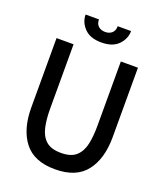

<svg xmlns="http://www.w3.org/2000/svg" viewBox="-161 -989 939 1107"><g transform="rotate(20 309.0 -435.5)"><path d="M309 14Q179.5 14 119.5 -63.8Q59.5 -141.5 59.5 -274V-700H164V-303Q164 -242 174.5 -193Q185 -144 216 -115.2Q247 -86.5 309 -86.5Q371.5 -86.5 402.5 -115.5Q433.5 -144.5 443.8 -193.5Q454 -242.5 454 -303V-700H559V-274Q559 -141.5 498.8 -63.8Q438.5 14 309 14ZM310 -764.5Q241.5 -764.5 206 -801Q170.5 -837.5 170.5 -885H252.5Q252.5 -857 268.8 -843Q285 -829 310 -829Q335 -829 351.2 -843Q367.5 -857 367.5 -885H449.5Q449.5 -837.5 414.2 -801Q379 -764.5 310 -764.5Z"/></g></svg>

Font: Cabin Condensed Medium
Style: Regular
Weight: 500
Width: 3
Designer: Pablo Impallari
Foundry: Pablo Impallari. http://www.impallari.com Igino Marini. http://www.ikern.com
Version: Version 3.001; ttfautohint (v1.8.3)